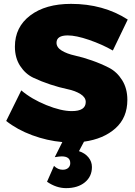

<svg xmlns="http://www.w3.org/2000/svg" viewBox="-20 -730 695 992"><path d="M272 -509Q272 -485 299 -468.5Q326 -452 367 -443Q408 -434 455 -417.5Q502 -401 543 -380Q584 -359 611 -316Q638 -273 638 -214Q638 -122 576.5 -67Q515 -12 414 2L388 51Q419 61 437 83Q455 105 455 133Q455 182 418.5 212Q382 242 321 242Q271 242 223 209L259 127Q279 147 304 147Q322 147 332.5 137.5Q343 128 343 113Q343 78 299 78Q287 78 263 82L302 4Q223 -3 146 -31.5Q69 -60 12 -105L90 -263Q143 -218 219.5 -187Q296 -156 351 -156Q423 -156 423 -203Q423 -227 396 -244Q369 -261 328 -269.5Q287 -278 240 -293.5Q193 -309 152 -328.5Q111 -348 84 -389.5Q57 -431 57 -489Q57 -590 136 -650Q215 -710 347 -710Q514 -710 640 -629L563 -469Q507 -501 440 -524Q373 -547 330 -547Q272 -547 272 -509Z"/></svg>

Font: Montserrat Extra Bold
Style: Regular
Weight: 800
Designer: Julieta Ulanovsky
Foundry: Julieta Ulanovsky
Version: Version 3.001;PS 003.001;hotconv 1.0.70;makeotf.lib2.5.58329